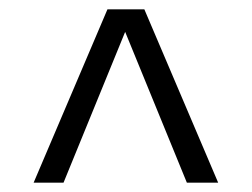

<svg xmlns="http://www.w3.org/2000/svg" viewBox="-20 -730 539 411"><path d="M116 -339H52L210 -710H257V-684ZM380 -339 238 -686 239 -710H289L447 -339Z"/></svg>

Font: Roboto Serif SemiCondensed Light
Style: Regular
Weight: 300
Width: 4
Designer: Greg Gazdowicz
Foundry: Commercial Type
Version: Version 1.007